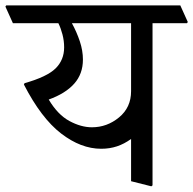

<svg xmlns="http://www.w3.org/2000/svg" viewBox="-47 -669 704 699"><path d="M508.3 5.9 503.9 9.3 430.2 -9.3V-163.1Q405.3 -145 378.7 -136.2Q352.1 -127.4 321.3 -127.4Q247.6 -127.4 175.3 -183.1Q103 -238.8 40 -361.3L42.5 -366.2Q124 -389.2 155.3 -419.9Q186.5 -450.7 186.5 -496.6Q186.5 -520.5 180.4 -543.7Q174.3 -566.9 165.5 -584.5H0L-27.3 -645L-24.4 -649.4H609.4L636.7 -588.9L633.8 -584.5H508.3ZM214.8 -584.5Q232.4 -552.2 243.7 -518.3Q254.9 -484.4 254.9 -452.1Q254.9 -399.9 223.1 -364.3Q191.4 -328.6 130.4 -306.6Q163.1 -251.5 205.6 -228.5Q248 -205.6 287.6 -205.6Q342.8 -205.6 386.5 -241.7Q430.2 -277.8 430.2 -336.9V-584.5Z"/></svg>

Font: Sitara
Style: Regular
Weight: 400
Designer: Neelakash Kshetrimayum
Foundry: Neelakash Kshetrimayum
Version: Version 1.000;PS Version 1.000;PS 1.0;hotconv 1.;hotconv 1.0